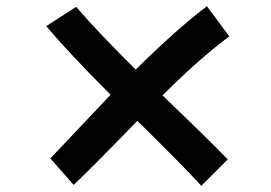

<svg xmlns="http://www.w3.org/2000/svg" viewBox="-20 -606 873 618"><path d="M142 -96Q290 -253 336 -301Q200 -437 129 -522L225 -584Q303 -494 417 -382Q546 -510 646 -586L718 -489Q619 -415 503 -299Q647 -161 713 -93L628 -8Q559 -83 422 -217Q267 -57 217 -11Z"/></svg>

Font: Boogaloo
Style: Regular
Weight: 400
Designer: John Vargas Beltran
Foundry: John Vargas Beltran
Version: Version 1.002